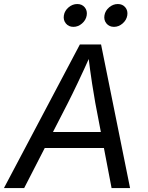

<svg xmlns="http://www.w3.org/2000/svg" viewBox="-40 -953 750 973"><path d="M-20 0 364.7 -727.5H472.2L619.1 0H525.4L442.9 -431.6Q436.5 -466.3 426.8 -528.8Q417 -591.3 405.8 -684.1H423.3Q383.8 -595.7 354.2 -533.7Q324.7 -471.7 304.2 -431.6L82.5 0ZM146.5 -203.1 159.7 -284.2H533.2L520 -203.1ZM537.6 -816.9Q513.7 -816.9 499.5 -834Q485.4 -851.1 489.3 -875Q493.2 -898.9 513.2 -915.8Q533.2 -932.6 557.1 -932.6Q581.1 -932.6 595 -915.8Q608.9 -898.9 605 -875Q601.1 -851.1 581.3 -834Q561.5 -816.9 537.6 -816.9ZM332 -816.9Q308.1 -816.9 293.9 -834Q279.8 -851.1 283.7 -875Q287.6 -898.9 307.6 -915.8Q327.6 -932.6 351.6 -932.6Q375.5 -932.6 389.4 -915.8Q403.3 -898.9 399.4 -875Q395.5 -851.1 375.7 -834Q356 -816.9 332 -816.9Z"/></svg>

Font: Inter
Style: Italic
Weight: 400
Italic angle: -9.3988°
Designer: Rasmus Andersson
Foundry: rsms
Version: Version 4.001;git-66647c0bb